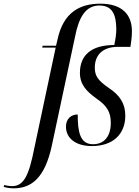

<svg xmlns="http://www.w3.org/2000/svg" viewBox="-154 -785 756 1045"><path d="M-80 240C16 240 90 185 128 8L254 -583C275 -693 313 -755 387 -755C454 -755 479 -710 479 -625C479 -601 475 -573 468 -540C346 -540 281 -487 281 -389C281 -325 316 -288 372 -248C430 -208 449 -173 449 -116C449 -45 415 0 352 0C280 0 269 -71 269 -162C233 -162 205 -138 205 -96C205 -34 256 10 346 10C460 10 528 -54 528 -156C528 -222 497 -267 440 -305C380 -346 362 -371 362 -417C362 -482 401 -530 488 -530H556C561 -561 564 -590 564 -615C564 -706 510 -765 392 -765C282 -765 191 -719 159 -570L151 -536H78L76 -526H149L33 20C3 173 -25 228 -89 228C-103 228 -121 225 -131 222L-134 232C-122 236 -100 240 -80 240Z"/></svg>

Font: Noto Serif Display SemiCondensed
Style: Italic
Weight: 400
Width: 4
Italic angle: -12°
Designer: Monotype Design Team
Foundry: Monotype Imaging Inc.
Version: Version 2.009